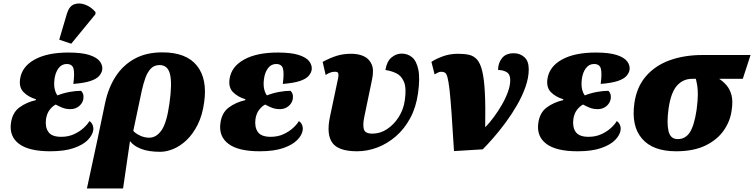

<svg xmlns="http://www.w3.org/2000/svg" viewBox="-20 -848 4277 1089"><path d="M265 10Q144 10 88 -32Q32 -74 42 -149Q50 -209 90 -238.5Q130 -268 183 -280L184 -285Q141 -298 114 -325Q87 -352 94 -400Q104 -470 176 -510Q248 -550 368 -550Q444 -550 487 -536Q530 -522 546.5 -499.5Q563 -477 560 -453Q557 -434 542 -417Q527 -400 492.5 -388.5Q458 -377 396 -372Q404 -432 397 -458.5Q390 -485 358 -485Q330 -485 312 -461Q294 -437 289 -399Q285 -365 290.5 -342Q296 -319 306 -307Q339 -320 374.5 -326.5Q410 -333 440 -333Q447 -326 451 -315.5Q455 -305 453 -288Q449 -263 428.5 -246Q408 -229 380 -229Q354 -229 334 -237Q314 -245 296 -255Q278 -246 262 -225.5Q246 -205 241 -173Q235 -127 254.5 -99.5Q274 -72 327 -72Q367 -72 399 -86.5Q431 -101 454 -122Q477 -143 487 -161Q498 -155 504.5 -141Q511 -127 509 -110Q505 -82 478.5 -54.5Q452 -27 399.5 -8.5Q347 10 265 10ZM384 -600 316 -623 360 -772Q373 -814 402 -824Q431 -834 464.5 -821Q498 -808 522 -779L521 -767Z M576 -263Q594 -349 635.5 -413.5Q677 -478 743 -514.5Q809 -551 901 -551Q1036 -551 1096.5 -476Q1157 -401 1138 -268Q1128 -194 1101 -140.5Q1074 -87 1038 -53Q1002 -19 963 -3Q924 13 889 13Q822 13 779.5 -4Q737 -21 719 -46H717L678 221H473L532 -53ZM826 -67Q867 -67 896.5 -109.5Q926 -152 941 -261Q957 -373 944.5 -426Q932 -479 885 -479Q855 -479 836 -459.5Q817 -440 805 -407Q793 -374 784 -333L736 -106Q746 -93 772 -80Q798 -67 826 -67Z M1453 10Q1332 10 1276 -32Q1220 -74 1230 -149Q1238 -209 1278 -238.5Q1318 -268 1371 -280L1372 -285Q1329 -298 1302 -325Q1275 -352 1282 -400Q1292 -470 1364 -510Q1436 -550 1556 -550Q1632 -550 1675 -536Q1718 -522 1734.5 -499.5Q1751 -477 1748 -453Q1745 -434 1730 -417Q1715 -400 1680.5 -388.5Q1646 -377 1584 -372Q1592 -432 1585 -458.5Q1578 -485 1546 -485Q1518 -485 1500 -461Q1482 -437 1477 -399Q1473 -365 1478.5 -342Q1484 -319 1494 -307Q1527 -320 1562.5 -326.5Q1598 -333 1628 -333Q1635 -326 1639 -315.5Q1643 -305 1641 -288Q1637 -263 1616.5 -246Q1596 -229 1568 -229Q1542 -229 1522 -237Q1502 -245 1484 -255Q1466 -246 1450 -225.5Q1434 -205 1429 -173Q1423 -127 1442.5 -99.5Q1462 -72 1515 -72Q1555 -72 1587 -86.5Q1619 -101 1642 -122Q1665 -143 1675 -161Q1686 -155 1692.5 -141Q1699 -127 1697 -110Q1693 -82 1666.5 -54.5Q1640 -27 1587.5 -8.5Q1535 10 1453 10Z M2005 10Q1900 10 1865 -38Q1830 -86 1852 -188L1898 -406Q1901 -420 1899 -430.5Q1897 -441 1881 -441Q1869 -441 1858 -438Q1847 -435 1827 -423L1810 -497Q1855 -521 1891.5 -532Q1928 -543 1972 -543Q2013 -543 2043.5 -529Q2074 -515 2088 -483Q2102 -451 2090 -396L2046 -184Q2037 -142 2043.5 -116Q2050 -90 2092 -90Q2137 -90 2176 -116Q2215 -142 2242 -185Q2269 -228 2276 -279Q2286 -348 2271.5 -383Q2257 -418 2228.5 -432Q2200 -446 2166 -451Q2174 -500 2200.5 -522Q2227 -544 2258 -544Q2292 -544 2317 -523.5Q2342 -503 2352.5 -454Q2363 -405 2351 -319Q2340 -240 2307 -178.5Q2274 -117 2225.5 -75Q2177 -33 2120.5 -11.5Q2064 10 2005 10Z M2427 -497Q2448 -512 2489 -527.5Q2530 -543 2578 -543Q2614 -543 2640.5 -537Q2667 -531 2685.5 -510.5Q2704 -490 2715 -445.5Q2726 -401 2730 -324Q2734 -247 2732 -129H2735Q2758 -153 2782 -185.5Q2806 -218 2827 -254.5Q2848 -291 2861 -327Q2874 -363 2874 -394Q2874 -427 2853.5 -439Q2833 -451 2805 -451Q2805 -490 2827 -518Q2849 -546 2894 -546Q2929 -546 2954 -524Q2979 -502 2979 -455Q2979 -408 2961 -356.5Q2943 -305 2913.5 -253.5Q2884 -202 2849 -154.5Q2814 -107 2779.5 -67.5Q2745 -28 2718 -1L2555 9Q2547 -124 2541 -208.5Q2535 -293 2529.5 -340.5Q2524 -388 2518 -409.5Q2512 -431 2503.5 -436Q2495 -441 2483 -441Q2473 -441 2463 -436Q2453 -431 2445 -426Z M3256 10Q3135 10 3079 -32Q3023 -74 3033 -149Q3041 -209 3081 -238.5Q3121 -268 3174 -280L3175 -285Q3132 -298 3105 -325Q3078 -352 3085 -400Q3095 -470 3167 -510Q3239 -550 3359 -550Q3435 -550 3478 -536Q3521 -522 3537.5 -499.5Q3554 -477 3551 -453Q3548 -434 3533 -417Q3518 -400 3483.5 -388.5Q3449 -377 3387 -372Q3395 -432 3388 -458.5Q3381 -485 3349 -485Q3321 -485 3303 -461Q3285 -437 3280 -399Q3276 -365 3281.5 -342Q3287 -319 3297 -307Q3330 -320 3365.5 -326.5Q3401 -333 3431 -333Q3438 -326 3442 -315.5Q3446 -305 3444 -288Q3440 -263 3419.5 -246Q3399 -229 3371 -229Q3345 -229 3325 -237Q3305 -245 3287 -255Q3269 -246 3253 -225.5Q3237 -205 3232 -173Q3226 -127 3245.5 -99.5Q3265 -72 3318 -72Q3358 -72 3390 -86.5Q3422 -101 3445 -122Q3468 -143 3478 -161Q3489 -155 3495.5 -141Q3502 -127 3500 -110Q3496 -82 3469.5 -54.5Q3443 -27 3390.5 -8.5Q3338 10 3256 10Z M3815 10Q3683 10 3621.5 -61.5Q3560 -133 3578 -262Q3591 -355 3644 -416Q3697 -477 3779.5 -506.5Q3862 -536 3965 -536H4237L4193 -401H4059Q4082 -386 4101 -364Q4120 -342 4129 -308Q4138 -274 4130 -223Q4122 -161 4085 -108Q4048 -55 3981 -22.5Q3914 10 3815 10ZM3824 -59Q3868 -59 3893 -98Q3918 -137 3931 -225Q3938 -278 3938 -310.5Q3938 -343 3934.5 -364Q3931 -385 3927 -401H3906Q3854 -401 3819.5 -362Q3785 -323 3772 -232Q3761 -152 3771.5 -105.5Q3782 -59 3824 -59Z"/></svg>

Font: Noto Serif Black
Style: Italic
Weight: 900
Italic angle: -12°
Designer: Monotype Design Team
Foundry: Monotype Imaging Inc.
Version: Version 2.013